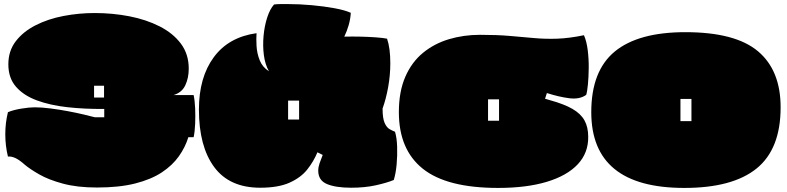

<svg xmlns="http://www.w3.org/2000/svg" viewBox="-20 -888 3864 943"><path d="M456 33Q360 33 289.5 14Q219 -5 173.5 -31Q128 -57 103 -78Q75 -103 55 -112Q35 -121 19 -119Q6 -172 6 -228.5Q6 -285 19 -337Q45 -348 84.5 -354.5Q124 -361 150 -361Q184 -361 227 -355.5Q270 -350 313 -342Q356 -334 391.5 -325.5Q427 -317 446 -312H492V-353Q396 -352 311 -361.5Q226 -371 161 -395Q96 -419 58.5 -462Q21 -505 21 -572Q21 -638 57.5 -685.5Q94 -733 155 -764Q216 -795 291.5 -809.5Q367 -824 445 -824Q533 -824 615.5 -808Q698 -792 764 -758.5Q830 -725 868.5 -673.5Q907 -622 907 -551Q907 -505 890 -469Q873 -433 832 -421H931Q937 -393 938.5 -355.5Q940 -318 938.5 -280Q937 -242 931 -214H905Q890 -165 858.5 -120.5Q827 -76 775 -41.5Q723 -7 644.5 13Q566 33 456 33ZM442 -409H491V-467H442Z M1258 34Q1107 34 1032 -67.5Q957 -169 957 -350Q957 -508 1030 -607Q1103 -706 1240 -725Q1238 -699 1240 -662.5Q1242 -626 1255.5 -592Q1269 -558 1301 -538Q1282 -571 1276 -617Q1270 -663 1274.5 -712Q1279 -761 1292.5 -802.5Q1306 -844 1326 -866Q1342 -868 1359 -868Q1376 -868 1394 -868Q1451 -868 1511.5 -862.5Q1572 -857 1623.5 -847.5Q1675 -838 1703 -825Q1701 -794 1692.5 -764.5Q1684 -735 1671 -708Q1712 -709 1752.5 -708Q1793 -707 1827 -704.5Q1861 -702 1881 -698Q1897 -652 1897 -577Q1897 -519 1886.5 -460.5Q1876 -402 1859 -355Q1859 -307 1869 -284.5Q1879 -262 1893 -254Q1907 -246 1920 -241Q1929 -212 1930.5 -168Q1932 -124 1928 -80Q1924 -36 1914 -4Q1880 10 1826 22Q1772 34 1705 34Q1629 34 1586 16Q1543 -2 1543 -50Q1543 -67 1549.5 -86Q1556 -105 1565 -127L1539 -140Q1521 -96 1489.5 -56Q1458 -16 1402.5 9Q1347 34 1258 34ZM1395 -301H1449V-394H1395Z M2426 35Q2175 35 2057 -59Q1939 -153 1939 -337Q1939 -438 1970.5 -510.5Q2002 -583 2057.5 -628.5Q2113 -674 2185 -695.5Q2257 -717 2338 -717Q2421 -717 2484.5 -711.5Q2548 -706 2603.5 -701Q2659 -696 2717 -698Q2775 -700 2848 -715Q2861 -686 2866.5 -642.5Q2872 -599 2871.5 -554Q2871 -509 2867.5 -473Q2864 -437 2859 -422Q2827 -399 2776 -405.5Q2725 -412 2666 -431L2657 -403Q2665 -401 2671 -399Q2677 -397 2681 -396Q2750 -377 2791 -353.5Q2832 -330 2850.5 -297Q2869 -264 2869 -216Q2870 -137 2817.5 -81Q2765 -25 2665.5 5Q2566 35 2426 35ZM2377 -295H2431V-400H2377Z M3341 35Q2884 35 2884 -337Q2884 -540 2999.5 -635Q3115 -730 3346 -730Q3591 -730 3702.5 -636.5Q3814 -543 3814 -361Q3814 -156 3696 -60.5Q3578 35 3341 35ZM3322 -293H3376V-402H3322Z"/></svg>

Font: Oi
Style: Regular
Weight: 400
Designer: Kostas Bartsokas, Mohamad Dakak
Foundry: Foundry5
Version: Version 4.000